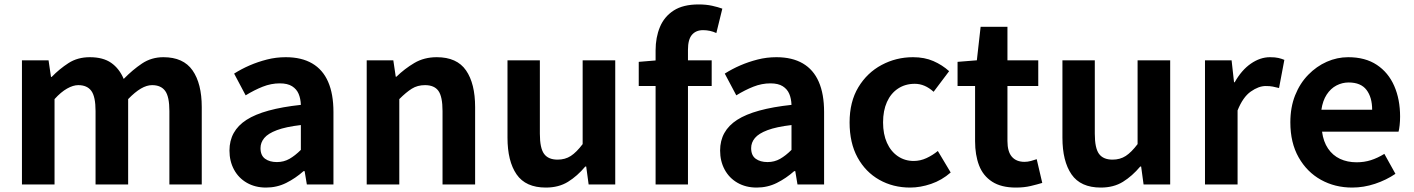

<svg xmlns="http://www.w3.org/2000/svg" viewBox="-20 -832 6377 866"><path d="M79 0V-560H199L210 -485H213Q248 -521 289 -547.5Q330 -574 385 -574Q445 -574 481.5 -548.5Q518 -523 538 -476Q578 -517 620.5 -545.5Q663 -574 717 -574Q807 -574 848.5 -514.5Q890 -455 890 -349V0H744V-331Q744 -396 725 -422Q706 -448 666 -448Q642 -448 615.5 -432.5Q589 -417 558 -385V0H411V-331Q411 -396 392 -422Q373 -448 333 -448Q310 -448 282.5 -432.5Q255 -417 226 -385V0Z M1180 14Q1131 14 1093.5 -7.5Q1056 -29 1035.5 -67Q1015 -105 1015 -153Q1015 -242 1092 -291.5Q1169 -341 1337 -359Q1336 -387 1327 -408.5Q1318 -430 1297.5 -443Q1277 -456 1242 -456Q1203 -456 1165 -441Q1127 -426 1088 -402L1036 -500Q1069 -521 1106 -537Q1143 -553 1184 -563.5Q1225 -574 1269 -574Q1340 -574 1388 -546Q1436 -518 1460 -463Q1484 -408 1484 -327V0H1364L1354 -60H1349Q1313 -28 1271 -7Q1229 14 1180 14ZM1229 -101Q1260 -101 1285.5 -115.5Q1311 -130 1337 -156V-268Q1269 -260 1229 -245Q1189 -230 1172 -209.5Q1155 -189 1155 -164Q1155 -131 1175.5 -116Q1196 -101 1229 -101Z M1634 0V-560H1754L1765 -486H1768Q1805 -522 1849 -548Q1893 -574 1950 -574Q2041 -574 2082 -514.5Q2123 -455 2123 -349V0H1976V-331Q1976 -396 1957.5 -422Q1939 -448 1897 -448Q1863 -448 1837.5 -432Q1812 -416 1781 -385V0Z M2442 14Q2351 14 2310 -45.5Q2269 -105 2269 -211V-560H2415V-229Q2415 -164 2434 -138Q2453 -112 2495 -112Q2529 -112 2554.5 -128.5Q2580 -145 2608 -182V-560H2755V0H2635L2624 -81H2620Q2584 -38 2542 -12Q2500 14 2442 14Z M2937 0V-605Q2937 -663 2956.5 -710Q2976 -757 3018.5 -784.5Q3061 -812 3131 -812Q3165 -812 3192 -806Q3219 -800 3238 -793L3211 -683Q3183 -696 3151 -696Q3119 -696 3101 -675Q3083 -654 3083 -608V0ZM2861 -444V-553L2945 -560H3190V-444Z M3393 14Q3344 14 3306.5 -7.5Q3269 -29 3248.5 -67Q3228 -105 3228 -153Q3228 -242 3305 -291.5Q3382 -341 3550 -359Q3549 -387 3540 -408.5Q3531 -430 3510.5 -443Q3490 -456 3455 -456Q3416 -456 3378 -441Q3340 -426 3301 -402L3249 -500Q3282 -521 3319 -537Q3356 -553 3397 -563.5Q3438 -574 3482 -574Q3553 -574 3601 -546Q3649 -518 3673 -463Q3697 -408 3697 -327V0H3577L3567 -60H3562Q3526 -28 3484 -7Q3442 14 3393 14ZM3442 -101Q3473 -101 3498.5 -115.5Q3524 -130 3550 -156V-268Q3482 -260 3442 -245Q3402 -230 3385 -209.5Q3368 -189 3368 -164Q3368 -131 3388.5 -116Q3409 -101 3442 -101Z M4085 14Q4008 14 3946 -21Q3884 -56 3848 -121.5Q3812 -187 3812 -280Q3812 -373 3851.5 -438.5Q3891 -504 3956.5 -539Q4022 -574 4098 -574Q4150 -574 4190 -556.5Q4230 -539 4261 -511L4191 -418Q4171 -436 4150 -445Q4129 -454 4106 -454Q4063 -454 4030.5 -432.5Q3998 -411 3980.5 -372Q3963 -333 3963 -280Q3963 -227 3980.5 -188Q3998 -149 4029.5 -127.5Q4061 -106 4101 -106Q4131 -106 4159 -119Q4187 -132 4210 -151L4268 -54Q4228 -19 4179.5 -2.5Q4131 14 4085 14Z M4562 14Q4496 14 4455 -12.5Q4414 -39 4396 -86Q4378 -133 4378 -195V-444H4299V-553L4386 -560L4403 -711H4524V-560H4663V-444H4524V-196Q4524 -148 4544 -125Q4564 -102 4601 -102Q4615 -102 4630 -106Q4645 -110 4656 -114L4681 -7Q4658 0 4628.5 7Q4599 14 4562 14Z M4945 14Q4854 14 4813 -45.5Q4772 -105 4772 -211V-560H4918V-229Q4918 -164 4937 -138Q4956 -112 4998 -112Q5032 -112 5057.5 -128.5Q5083 -145 5111 -182V-560H5258V0H5138L5127 -81H5123Q5087 -38 5045 -12Q5003 14 4945 14Z M5415 0V-560H5535L5546 -461H5549Q5580 -516 5622 -545Q5664 -574 5708 -574Q5732 -574 5746.5 -570.5Q5761 -567 5773 -562L5749 -435Q5733 -439 5720.5 -441.5Q5708 -444 5689 -444Q5657 -444 5621.5 -419Q5586 -394 5562 -334V0Z M6079 14Q6001 14 5938 -21Q5875 -56 5837.5 -122Q5800 -188 5800 -280Q5800 -348 5821.5 -402Q5843 -456 5880.5 -494.5Q5918 -533 5964.5 -553.5Q6011 -574 6061 -574Q6138 -574 6190 -539.5Q6242 -505 6268.5 -444.5Q6295 -384 6295 -306Q6295 -286 6293 -267.5Q6291 -249 6288 -238H5943Q5949 -193 5970 -162Q5991 -131 6024 -115.5Q6057 -100 6099 -100Q6133 -100 6163 -109.5Q6193 -119 6224 -138L6274 -48Q6233 -20 6182 -3Q6131 14 6079 14ZM5940 -337H6169Q6169 -393 6143.5 -426.5Q6118 -460 6063 -460Q6034 -460 6008 -446.5Q5982 -433 5964 -405.5Q5946 -378 5940 -337Z"/></svg>

Font: Noto Sans KR
Style: Bold
Weight: 700
Designer: Ryoko NISHIZUKA  (kana, bopomofo & ideographs); Paul D. Hunt (Latin, Greek & Cyrillic); Sandoll Communications , Soo-you
Foundry: Adobe
Version: Version 2.004-H2;hotconv 1.0.118;makeotfexe 2.5.65603